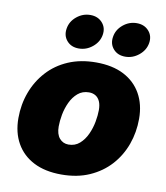

<svg xmlns="http://www.w3.org/2000/svg" viewBox="-86 -839 794 921"><g transform="rotate(10 311.0 -379.0)"><path d="M274.9 10.3Q195.3 10.3 139.6 -18.3Q84 -46.9 54.7 -98.9Q25.4 -150.9 25.4 -220.7Q25.4 -287.6 47.4 -346.7Q69.3 -405.8 110.8 -451.4Q152.3 -497.1 211.9 -522.7Q271.5 -548.3 347.2 -548.3Q426.8 -548.3 482.2 -519.8Q537.6 -491.2 566.9 -439.2Q596.2 -387.2 596.2 -317.4Q596.2 -252 575 -192.9Q553.7 -133.8 512.5 -88.1Q471.2 -42.5 411.6 -16.1Q352.1 10.3 274.9 10.3ZM283.7 -137.2Q315.4 -137.2 337.6 -156.7Q359.9 -176.3 373.5 -206.1Q387.2 -235.8 393.1 -268.1Q398.9 -300.3 398.9 -325.2Q398.9 -350.6 391.4 -367.4Q383.8 -384.3 370.1 -392.6Q356.4 -400.9 338.4 -400.9Q306.2 -400.9 283.9 -381.8Q261.7 -362.8 248 -333.5Q234.4 -304.2 228.5 -272.5Q222.7 -240.7 222.7 -214.8Q222.7 -177.2 239.7 -157.2Q256.8 -137.2 283.7 -137.2ZM478.5 -599.6Q441.4 -599.6 420.2 -624Q398.9 -648.4 404.8 -683.6Q410.2 -718.8 439.7 -743.2Q469.2 -767.6 506.3 -767.6Q543 -767.6 564.7 -743.2Q586.4 -718.8 580.6 -683.6Q574.7 -648.4 544.9 -624Q515.1 -599.6 478.5 -599.6ZM252 -599.6Q215.3 -599.6 194.1 -624Q172.9 -648.4 178.7 -683.6Q184.1 -718.8 213.6 -743.2Q243.2 -767.6 280.3 -767.6Q316.9 -767.6 338.6 -743.2Q360.4 -718.8 354.5 -683.6Q348.6 -648.4 318.8 -624Q289.1 -599.6 252 -599.6Z"/></g></svg>

Font: Inter 17pt Black
Style: Italic
Weight: 900
Italic angle: -9.3988°
Version: Version 4.001;git-66647c0bb